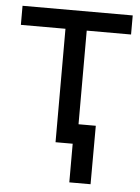

<svg xmlns="http://www.w3.org/2000/svg" viewBox="-51 -577 565 773"><g transform="rotate(5 231.5 -190.0)"><path d="M189 0V-458.5H8.8V-535.6H454.1V-458.5H274.9V0ZM258.3 156.2V0H221.7V-80.1H344.7L344.2 156.2Z"/></g></svg>

Font: Inter 20pt
Style: Regular
Weight: 400
Version: Version 4.001;git-66647c0bb